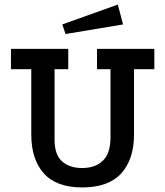

<svg xmlns="http://www.w3.org/2000/svg" viewBox="-20 -803 724 841"><path d="M567 -214Q567 -105 511 -43.5Q455 18 340 18Q227 18 172 -43.5Q117 -105 117 -214V-500H28V-589H279V-500H219V-191Q219 -126 251.5 -96.5Q284 -67 340 -67Q398 -67 431 -99.5Q464 -132 464 -201V-500H405V-589H656V-500H567ZM496 -783 519 -696 267 -654 253 -696Z"/></svg>

Font: Podkova SemiBold
Style: Regular
Weight: 600
Designer: Ilya Yudin
Foundry: Cyreal (www.cyreal.org)
Version: Version 2.103